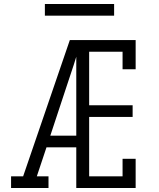

<svg xmlns="http://www.w3.org/2000/svg" viewBox="-20 -934 790 954"><path d="M35 0V-58H95L327 -735H384Q366 -673 346.5 -612Q327 -551 306 -490L230 -260H359V-202H211L163 -58H221V0ZM359 0V-735H654V-590H589V-677H423V-411H639V-353H423V-58H589V-145H654V0ZM203 -856V-914H547V-856Z"/></svg>

Font: Iosevka Etoile Light
Style: Regular
Weight: 300
Designer: Belleve Invis
Foundry: Belleve Invis
Version: Version 25.0.1; ttfautohint (v1.8.4)